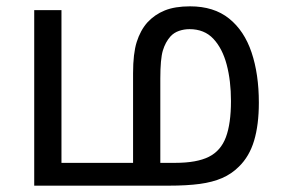

<svg xmlns="http://www.w3.org/2000/svg" viewBox="-20 -586 898 606"><path d="M580 -566Q655 -566 703 -527.5Q751 -489 774 -420.5Q797 -352 797 -262Q797 -192 782 -142Q767 -92 734 -60Q711 -37 681 -24Q651 -11 610.5 -5.5Q570 0 512 0H88V-554H174V-72H400V-355Q400 -417 411.5 -453.5Q423 -490 445 -515Q468 -540 500 -553Q532 -566 580 -566ZM578 -494Q561 -494 545 -488.5Q529 -483 518 -471Q502 -453 494 -426.5Q486 -400 486 -338V-72H533Q601 -72 639 -91Q677 -110 693 -153Q709 -196 709 -267Q709 -331 695.5 -382Q682 -433 653.5 -463.5Q625 -494 578 -494Z"/></svg>

Font: utamil25
Style: Book
Weight: 400
Designer: Jelle Bosma - Monotype Design Team
Foundry: Monotype Imaging Inc.
Version: Version 2.003